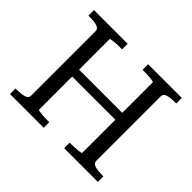

<svg xmlns="http://www.w3.org/2000/svg" viewBox="-157 -929 1148 1148"><g transform="rotate(45 416.5 -355.0)"><path d="M45 0V-47H56Q93 -47 117 -54Q141 -61 141 -83V-627Q141 -649 117 -656Q93 -663 56 -663H45V-710H330V-663H321Q307 -663 291.5 -662.5Q276 -662 263 -660.5Q250 -659 242 -657.5Q234 -656 234 -653V-395H599V-653Q599 -656 591 -657.5Q583 -659 570 -660.5Q557 -662 541.5 -662.5Q526 -663 512 -663H503V-710H788V-663H777Q740 -663 716 -656Q692 -649 692 -627V-83Q692 -61 716 -54Q740 -47 777 -47H788V0H503V-47H512Q526 -47 541.5 -47.5Q557 -48 570 -49.5Q583 -51 591 -52.5Q599 -54 599 -57V-337H234V-57Q234 -54 242 -52.5Q250 -51 263 -49.5Q276 -48 291.5 -47.5Q307 -47 321 -47H330V0Z"/></g></svg>

Font: Roboto Serif 20pt
Style: Regular
Weight: 400
Designer: Greg Gazdowicz
Foundry: Commercial Type
Version: Version 1.008